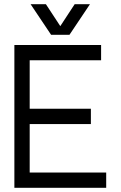

<svg xmlns="http://www.w3.org/2000/svg" viewBox="-20 -899 577 919"><path d="M463.9 -683.6V-610.4H122.1V-378.4H415V-305.2H122.1V-73.2H488.3V0H48.8V-683.6ZM199.7 -878.9 268.6 -773.9 337.4 -878.9H410.6L312.5 -732.4H224.6L126.5 -878.9Z"/></svg>

Font: Sanitrixie
Style: Regular
Weight: 400
Designer: Jayvee D. Enaguas (Grand Chaos)
Version: Version 1.1 - 6/9/2013